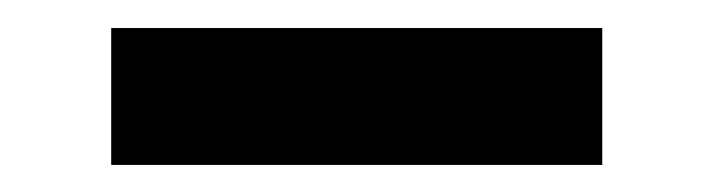

<svg xmlns="http://www.w3.org/2000/svg" viewBox="-20 -323 517 139"><path d="M416 -203.6H60.5V-302.7H416Z"/></svg>

Font: Vazirmatn UI SemiBold
Style: Regular
Weight: 600
Designer: Saber Rastikerdar
Foundry: Saber Rastikerdar
Version: Version 33.003